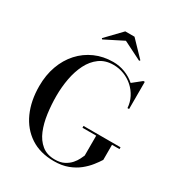

<svg xmlns="http://www.w3.org/2000/svg" viewBox="-224 -1122 1187 1278"><g transform="rotate(30 369.0 -483.0)"><path d="M436.5 -292H721V-278H663.5V-162Q648.5 -138 625.2 -108.5Q602 -79 568.5 -52Q535 -25 489 -7.5Q443 10 382 10Q275.5 10 201 -39.2Q126.5 -88.5 87.5 -175.2Q48.5 -262 48.5 -375Q48.5 -459.5 74 -530Q99.5 -600.5 146.2 -652Q193 -703.5 256.8 -731.8Q320.5 -760 396.5 -760Q444.5 -760 488.2 -743Q532 -726 565 -696.5L632 -750H643V-541H630.5Q627.5 -584.5 608.5 -621.5Q589.5 -658.5 558.8 -686Q528 -713.5 489 -728.8Q450 -744 407.5 -744Q345 -744 301.5 -712.2Q258 -680.5 231.2 -627.5Q204.5 -574.5 192.2 -508.8Q180 -443 180 -375Q180 -307 189 -240.5Q198 -174 220 -120.5Q242 -67 281.5 -34.8Q321 -2.5 382 -2.5Q424 -2.5 452.8 -17.5Q481.5 -32.5 499.8 -53.5Q518 -74.5 527.8 -94.8Q537.5 -115 542 -125V-278H436.5ZM256 -852.5 250 -859 362.5 -976H433.5L546 -859L540 -852.5L397.5 -924Z"/></g></svg>

Font: Bodoni Moda 18pt Medium
Style: Regular
Weight: 500
Designer: Owen Earl
Foundry: indestructible type
Version: Version 2.004